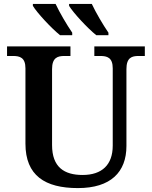

<svg xmlns="http://www.w3.org/2000/svg" viewBox="-20 -951 776 981"><path d="M472 -771H534V-784C506 -825 470 -886 449 -931H333V-921C354 -886 427 -807 472 -771ZM287 -771H349V-784C321 -825 285 -886 264 -931H148V-921C169 -886 242 -807 287 -771ZM378 10C546 10 626 -72 626 -205V-598C626 -657 654 -665 688 -665H720V-714H462V-665H493C527 -665 556 -657 556 -602V-207C556 -109 501 -57 402 -57C309 -57 246 -96 246 -210V-598C246 -657 275 -665 309 -665H340V-714H16V-665H47C81 -665 110 -657 110 -602V-217C110 -54 210 10 378 10Z"/></svg>

Font: Noto Serif Semi
Style: Regular
Weight: 600
Designer: Monotype Design Team
Foundry: Monotype Imaging Inc.
Version: Version 1.002